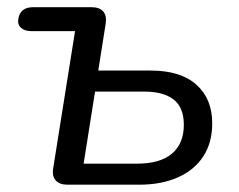

<svg xmlns="http://www.w3.org/2000/svg" viewBox="-20 -506 654 526"><path d="M360.7 0H164.6Q143.2 0 132.7 -11.7Q122.2 -23.4 125.7 -44.9L185.6 -420.7H66.6Q47.6 -420.7 37.7 -429.7Q27.7 -438.7 30.1 -453.8Q35 -486.3 70.9 -486.3H230.6Q252.5 -486.3 262.7 -474.7Q272.9 -463 269.5 -441L249.2 -312.7H392.8Q475.1 -312.7 518.3 -273.8Q561.4 -234.9 561.4 -168.4Q561.4 -115.2 537.1 -77.8Q512.7 -40.4 467.7 -20.2Q422.6 0 360.7 0ZM240.4 -255.1 209.1 -57.6H354.5Q418.6 -57.6 451.1 -85.1Q483.6 -112.7 483.6 -164.1Q483.6 -211.7 455.6 -233.4Q427.5 -255.1 375 -255.1Z"/></svg>

Font: Nunito Variable Extra Light
Style: Italic
Weight: 200
Italic angle: -9°
Designer: Vernon Adams
Foundry: Vernon Adams
Version: Version 3.602